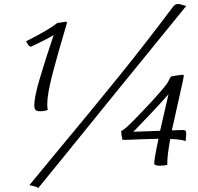

<svg xmlns="http://www.w3.org/2000/svg" viewBox="-20 -825 993 963"><path d="M315 -707Q269 -553 243 -453Q217 -353 217 -302Q217 -283 220 -274Q205 -267 180 -267Q165 -267 158.5 -273.5Q152 -280 152 -297Q152 -338 179 -429.5Q206 -521 249 -649Q203 -622 136 -591Q128 -591 121.5 -600Q115 -609 111 -618Q219 -672 268 -710Q279 -711 290.5 -713Q302 -715 310 -716Q318 -716 315 -707ZM127 104 245 -39Q453 -289 582.5 -449.5Q712 -610 847 -790Q858 -805 873 -805Q882 -805 895 -800.5Q908 -796 914 -795L547 -344Q404 -167 310 -51.5Q216 64 172 118Q165 113 152.5 109.5Q140 106 127 104ZM834 -128Q818 -43 819 2Q804 6 783 6Q755 6 754 -3Q751 -16 775 -129Q765 -129 672 -126Q656 -125 630 -124Q604 -123 594 -124Q588 -151 588 -167Q591 -170 596.5 -173Q602 -176 608 -181Q638 -206 718 -291.5Q798 -377 819 -408Q825 -417 830 -428.5Q835 -440 840 -442Q850 -444 867 -446.5Q884 -449 895 -450Q902 -450 902 -444Q902 -438 883 -355Q852 -219 842 -171L895 -173Q906 -173 910 -169.5Q914 -166 914 -155Q914 -143 911 -117Q891 -126 834 -128ZM783 -169Q806 -272 825 -352Q786 -308 736.5 -255.5Q687 -203 649 -164Z"/></svg>

Font: Charmonman
Style: Regular
Weight: 400
Designer: Ekaluck Peanpanawate
Foundry: Cadson Demak Co.,Ltd.
Version: Version 1.000; ttfautohint (v1.6)